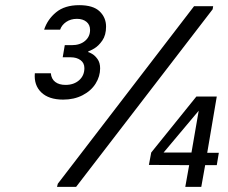

<svg xmlns="http://www.w3.org/2000/svg" viewBox="-20 -724 885 744"><path d="M115 -440H177Q179 -418 194 -406.5Q209 -395 234 -395Q266 -395 286.5 -413Q307 -431 307 -460Q307 -480 292 -491Q277 -502 254 -502H223L231 -549H258Q290 -549 309.5 -565.5Q329 -582 329 -608Q329 -628 315 -639.5Q301 -651 278 -651Q254 -651 236.5 -639Q219 -627 213 -609H151Q164 -649 197.5 -676.5Q231 -704 287 -704Q341 -704 366 -680Q391 -656 391 -621Q391 -588 376.5 -567Q362 -546 345 -536Q328 -526 323 -526L322 -522Q325 -522 336.5 -515.5Q348 -509 358 -495Q368 -481 368 -459Q368 -428 350.5 -400Q333 -372 300 -355Q267 -338 225 -338Q169 -338 140 -366Q111 -394 115 -440ZM204 -12 732 -700H806L804 -688L275 0H201ZM713 -84 557 -85 566 -133 741 -350H820L783 -132H828L820 -84H775L760 0H698ZM722 -133 750 -295 614 -133Z"/></svg>

Font: Be Vietnam
Style: Italic
Weight: 400
Italic angle: -9.33299°
Designer: Gabriel Lam
Foundry: TypeRant
Version: Version 3.000